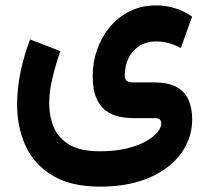

<svg xmlns="http://www.w3.org/2000/svg" viewBox="-20 -438 762 704"><path d="M346 246.3Q427.6 246.3 490.6 226.8Q553.5 207.3 596.8 173Q640 138.8 662.4 94.2Q684.7 49.7 684.7 -0.6Q684.7 -39.8 671.9 -70.4Q659.1 -100.9 628.4 -118.4Q597.7 -135.8 543.8 -135.8H470.4Q454.7 -135.8 446 -140.7Q437.4 -145.5 437.4 -160.2Q437.4 -196.1 451.2 -224.6Q465 -253 491.1 -269.6Q517.2 -286.1 553.4 -286.1Q573 -286.1 595.7 -280.7Q618.4 -275.2 643 -262L684.4 -376.9Q655.1 -397.9 621.1 -408.1Q587 -418.2 552.7 -418.2Q499.5 -418.2 456.4 -397Q413.4 -375.8 382.9 -339.2Q352.5 -302.6 336.2 -256.4Q319.9 -210.2 319.9 -159.9Q319.9 -110.3 332.8 -79.6Q345.8 -48.9 367.6 -32.6Q389.3 -16.3 415.9 -10.6Q442.6 -4.9 469.8 -4.9H548.9Q561.7 -4.9 566.5 0.7Q571.3 6.2 571.3 14.9Q571.3 29.9 556.7 47.5Q542 65.1 513.6 80.9Q485.2 96.7 443.1 106.7Q401.1 116.7 346 116.7Q275.3 116.7 234.9 92.8Q194.4 68.9 177.4 28.9Q160.4 -11.1 160.4 -59.2Q160.4 -102.3 172.2 -151.3Q183.9 -200.3 201.1 -250.5L90.4 -293.4Q67.5 -233.7 55.1 -172.9Q42.7 -112.2 42.7 -55.2Q42.7 30.1 74.6 98.3Q106.5 166.5 173.7 206.4Q240.9 246.3 346 246.3Z"/></svg>

Font: Vazirmatn NL
Style: Regular
Weight: 400
Designer: Saber Rastikerdar
Foundry: Saber Rastikerdar
Version: Version 33.003